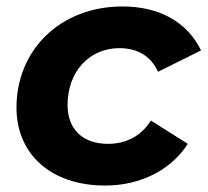

<svg xmlns="http://www.w3.org/2000/svg" viewBox="-20 -566 644 594"><path d="M305 8C415 8 509 -40 561 -121L447 -193C415 -143 368 -121 314 -121C234 -121 189 -168 189 -241C189 -345 257 -417 349 -417C404 -417 446 -394 469 -344L602 -410C560 -497 474 -546 359 -546C167 -546 31 -412 31 -233C31 -88 139 8 305 8Z"/></svg>

Font: AWKNG-Font
Style: Bold Italic
Weight: 700
Italic angle: -11.3°
Designer: Awakening Church
Foundry: Awakening Church
Version: Version 1.700;PS 001.700;hotconv 1.0.88;makeotf.lib2.5.64775